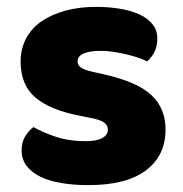

<svg xmlns="http://www.w3.org/2000/svg" viewBox="-20 -522 532 559"><path d="M462 -145Q462 -69 405 -26Q348 17 237 17Q195 17 159 11Q123 5 97.5 -7.5Q72 -20 57.5 -39Q43 -58 43 -84Q43 -108 53 -124.5Q63 -141 77 -152Q106 -136 143.5 -123.5Q181 -111 230 -111Q261 -111 277.5 -120Q294 -129 294 -144Q294 -158 282 -166Q270 -174 242 -179L212 -185Q125 -202 82.5 -238.5Q40 -275 40 -343Q40 -380 56 -410Q72 -440 101 -460Q130 -480 170.5 -491Q211 -502 260 -502Q297 -502 329.5 -496.5Q362 -491 386 -480Q410 -469 424 -451.5Q438 -434 438 -410Q438 -387 429.5 -370.5Q421 -354 408 -343Q400 -348 384 -353.5Q368 -359 349 -363.5Q330 -368 310.5 -371Q291 -374 275 -374Q242 -374 224 -366.5Q206 -359 206 -343Q206 -332 216 -325Q226 -318 254 -312L285 -305Q381 -283 421.5 -244.5Q462 -206 462 -145Z"/></svg>

Font: Baloo Cyrillic
Style: Regular
Weight: 400
Designer: Ek Type, Denis Ignatov
Foundry: Ek Type
Version: Version 1.50 July 26, 2019